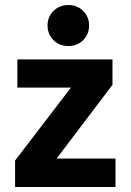

<svg xmlns="http://www.w3.org/2000/svg" viewBox="-20 -743 519 763"><path d="M439 0H40V-105L262 -395H49V-507H427V-406L205 -113H439ZM334 -642Q334 -607 310.5 -583.5Q287 -560 252 -560Q216 -560 192.5 -583.5Q169 -607 169 -642Q169 -676 192.5 -699.5Q216 -723 252 -723Q287 -723 310.5 -699.5Q334 -676 334 -642Z"/></svg>

Font: Hind Siliguri
Style: Bold
Weight: 700
Designer: Jyotish Sonowal
Foundry: Indian Type Foundry
Version: Version 1.001;PS 1.0;hotconv 1.0.86;makeotf.lib2.5.63406; tt